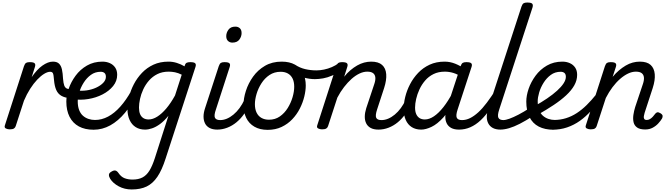

<svg xmlns="http://www.w3.org/2000/svg" viewBox="-20 -1005 5267 1514"><path d="M56 15Q40 15 26 8Q12 1 19 -18L169 -483Q176 -503 185.5 -509Q195 -515 214 -515Q245 -515 253.5 -505.5Q262 -496 255 -476L230 -397Q250 -426 271 -449Q292 -472 314 -487.5Q336 -503 356.5 -511Q377 -519 397 -519Q416 -519 423 -507Q430 -495 426 -479Q422 -463 409 -451Q396 -439 376 -439Q355 -439 328.5 -423Q302 -407 273.5 -377Q245 -347 218 -305Q191 -263 169 -211L104 -11Q100 2 89.5 8.5Q79 15 56 15Z M533 -231Q491 -234 464 -249.5Q437 -265 423.5 -295.5Q410 -326 406 -373Q403 -415 397.5 -427Q392 -439 375 -439Q356 -439 350.5 -451Q345 -463 349 -479Q353 -495 366 -507Q379 -519 398 -519Q429 -519 445.5 -503Q462 -487 468.5 -457Q475 -427 477 -385Q480 -349 486.5 -331Q493 -313 508 -306.5Q523 -300 550 -297Q566 -296 572 -285Q578 -274 575.5 -261Q573 -248 562 -239Q551 -230 533 -231Z M576 -294Q619 -286 661.5 -292Q704 -298 738.5 -314Q773 -330 794 -352Q815 -374 815 -399Q815 -420 804 -429.5Q793 -439 774 -439Q730 -439 696.5 -414.5Q663 -390 639.5 -352.5Q616 -315 604.5 -275.5Q593 -236 593 -207Q593 -166 604 -137.5Q615 -109 634.5 -92Q654 -75 678.5 -67Q703 -59 729 -59Q743 -59 748.5 -47.5Q754 -36 752.5 -20.5Q751 -5 742 6.5Q733 18 718 18Q650 18 602 -8Q554 -34 528.5 -84Q503 -134 503 -204Q503 -251 521.5 -305Q540 -359 576 -408Q612 -457 665.5 -488Q719 -519 788 -519Q820 -519 846.5 -507Q873 -495 888.5 -472Q904 -449 904 -415Q904 -366 872 -326.5Q840 -287 788.5 -260.5Q737 -234 676 -224Q615 -214 557 -223Z M718 18Q704 18 698.5 6.5Q693 -5 695 -20.5Q697 -36 706 -47.5Q715 -59 729 -59Q782 -59 832 -85.5Q882 -112 928.5 -164Q975 -216 1016 -290Q1021 -298 1034.5 -297.5Q1048 -297 1058.5 -290.5Q1069 -284 1064 -275Q1020 -181 966 -116Q912 -51 849.5 -16.5Q787 18 718 18Z M1018 489Q962 489 916.5 464.5Q871 440 849 405Q838 387 839 372.5Q840 358 861 347Q878 337 890.5 340Q903 343 914 359Q935 390 963 400.5Q991 411 1025 411Q1071 411 1103 394.5Q1135 378 1158 341Q1181 304 1201 242L1308 -92Q1275 -51 1242 -27Q1209 -3 1179 7Q1149 17 1124 17Q1081 17 1050 -2.5Q1019 -22 1002 -59Q985 -96 985 -146Q985 -190 997.5 -241Q1010 -292 1035.5 -341Q1061 -390 1099.5 -430.5Q1138 -471 1190 -495Q1242 -519 1309 -519Q1342 -519 1374 -509Q1406 -499 1435 -482L1436 -485Q1441 -504 1451 -509.5Q1461 -515 1480 -515Q1511 -515 1519.5 -505.5Q1528 -496 1521 -476L1286 245Q1257 336 1221 389Q1185 442 1136.5 465.5Q1088 489 1018 489ZM1152 -63Q1185 -63 1220.5 -85.5Q1256 -108 1291.5 -150Q1327 -192 1360 -252L1413 -416Q1385 -430 1360 -435Q1335 -440 1310 -440Q1260 -440 1221.5 -421Q1183 -402 1155 -370Q1127 -338 1109.5 -300Q1092 -262 1084 -224.5Q1076 -187 1076 -157Q1076 -126 1084.5 -105.5Q1093 -85 1110 -74Q1127 -63 1152 -63Z M1694 17Q1657 17 1632.5 4Q1608 -9 1596.5 -32.5Q1585 -56 1585 -86Q1585 -116 1597 -152L1705 -483Q1712 -503 1721.5 -509Q1731 -515 1750 -515Q1781 -515 1789.5 -505.5Q1798 -496 1791 -476L1683 -143Q1666 -95 1675 -76.5Q1684 -58 1717 -58Q1731 -58 1737 -46.5Q1743 -35 1740.5 -20.5Q1738 -6 1726.5 5.5Q1715 17 1694 17ZM1812 -669Q1792 -669 1778 -682Q1764 -695 1764 -720Q1764 -747 1781.5 -771Q1799 -795 1836 -795Q1857 -795 1871 -782.5Q1885 -770 1885 -744Q1885 -717 1867.5 -693Q1850 -669 1812 -669Z M1693 17Q1679 17 1672.5 5.5Q1666 -6 1668.5 -20.5Q1671 -35 1683 -46.5Q1695 -58 1716 -58Q1742 -58 1768.5 -69Q1795 -80 1821 -101.5Q1847 -123 1869 -153Q1891 -183 1908 -220Q1913 -235 1925.5 -234.5Q1938 -234 1947.5 -224.5Q1957 -215 1953 -201Q1935 -150 1907 -109.5Q1879 -69 1845 -41Q1811 -13 1772 2Q1733 17 1693 17Z M2091 19Q2029 19 1986 -6Q1943 -31 1921.5 -75.5Q1900 -120 1900 -176Q1900 -229 1919 -288.5Q1938 -348 1975.5 -400.5Q2013 -453 2069.5 -486Q2126 -519 2201 -519Q2263 -519 2305.5 -495.5Q2348 -472 2369.5 -429.5Q2391 -387 2391 -331Q2391 -291 2379.5 -243.5Q2368 -196 2344.5 -149.5Q2321 -103 2285 -65Q2249 -27 2200.5 -4Q2152 19 2091 19ZM2101 -61Q2150 -61 2187 -87Q2224 -113 2249 -153.5Q2274 -194 2287 -238.5Q2300 -283 2300 -321Q2300 -360 2287 -386Q2274 -412 2250 -425.5Q2226 -439 2193 -439Q2143 -439 2105 -413.5Q2067 -388 2041.5 -348Q2016 -308 2003 -264Q1990 -220 1990 -183Q1990 -144 2003.5 -116.5Q2017 -89 2042 -75Q2067 -61 2101 -61Z M2463 -381Q2421 -381 2377 -393Q2333 -405 2287 -435Q2274 -442 2272.5 -454Q2271 -466 2276.5 -477Q2282 -488 2291 -493.5Q2300 -499 2308 -494Q2344 -470 2386.5 -460Q2429 -450 2475 -450Q2504 -450 2535.5 -456.5Q2567 -463 2597 -476Q2627 -489 2649 -506Q2659 -513 2668 -509Q2677 -505 2682 -495Q2687 -485 2686.5 -473.5Q2686 -462 2678 -455Q2638 -426 2600 -409.5Q2562 -393 2527.5 -387Q2493 -381 2463 -381Z M2965 17Q2927 17 2903 4Q2879 -9 2867.5 -32.5Q2856 -56 2856.5 -86.5Q2857 -117 2868 -152L2932 -344Q2942 -374 2939.5 -395.5Q2937 -417 2921.5 -428.5Q2906 -440 2876 -440Q2846 -440 2814.5 -425Q2783 -410 2752.5 -383Q2722 -356 2693 -318.5Q2664 -281 2640 -235L2567 -11Q2563 2 2552.5 8.5Q2542 15 2519 15Q2503 15 2489 8Q2475 1 2482 -18L2632 -483Q2639 -503 2648.5 -509Q2658 -515 2677 -515Q2708 -515 2716.5 -505.5Q2725 -496 2718 -476L2694 -400Q2717 -429 2743 -451Q2769 -473 2796 -488.5Q2823 -504 2851 -511.5Q2879 -519 2907 -519Q2964 -519 2993 -493Q3022 -467 3025.5 -420Q3029 -373 3009 -311L2954 -143Q2938 -95 2946.5 -76.5Q2955 -58 2988 -58Q3002 -58 3008 -46.5Q3014 -35 3011.5 -20.5Q3009 -6 2997.5 5.5Q2986 17 2965 17Z M2965 17Q2951 17 2944.5 5.5Q2938 -6 2940.5 -20.5Q2943 -35 2955 -46.5Q2967 -58 2988 -58Q3014 -58 3040.5 -69Q3067 -80 3093 -101.5Q3119 -123 3141 -153Q3163 -183 3180 -220Q3185 -235 3197.5 -234.5Q3210 -234 3219.5 -224.5Q3229 -215 3225 -201Q3207 -150 3179 -109.5Q3151 -69 3117 -41Q3083 -13 3044 2Q3005 17 2965 17Z M3301 17Q3258 17 3227 -2.5Q3196 -22 3179.5 -59Q3163 -96 3163 -146Q3163 -190 3175.5 -241Q3188 -292 3213.5 -341Q3239 -390 3277.5 -430.5Q3316 -471 3368 -495Q3420 -519 3486 -519Q3529 -519 3570 -502.5Q3611 -486 3644 -461L3631 -392Q3588 -420 3554.5 -430Q3521 -440 3488 -440Q3437 -440 3398.5 -421Q3360 -402 3332.5 -370Q3305 -338 3287.5 -300Q3270 -262 3261.5 -224.5Q3253 -187 3253 -157Q3253 -126 3262 -105.5Q3271 -85 3288 -74Q3305 -63 3330 -63Q3365 -63 3402 -88Q3439 -113 3476.5 -160.5Q3514 -208 3548 -273L3570 -229Q3526 -134 3477 -80Q3428 -26 3382.5 -4.5Q3337 17 3301 17ZM3600 17Q3562 17 3538 4Q3514 -9 3502.5 -32.5Q3491 -56 3491.5 -86.5Q3492 -117 3503 -152L3612 -483Q3619 -503 3628.5 -509Q3638 -515 3657 -515Q3688 -515 3696.5 -505.5Q3705 -496 3698 -476L3589 -143Q3573 -95 3582 -76.5Q3591 -58 3623 -58Q3637 -58 3642.5 -46.5Q3648 -35 3646 -20.5Q3644 -6 3632.5 5.5Q3621 17 3600 17Z M3600 17Q3586 17 3579.5 5.5Q3573 -6 3575.5 -20.5Q3578 -35 3590 -46.5Q3602 -58 3623 -58Q3655 -58 3686.5 -73.5Q3718 -89 3751 -119Q3784 -149 3819 -195.5Q3854 -242 3893 -303Q3902 -317 3912 -316Q3922 -315 3927 -305.5Q3932 -296 3926 -284Q3887 -207 3848.5 -150.5Q3810 -94 3770.5 -57Q3731 -20 3688.5 -1.5Q3646 17 3600 17Z M3927 17Q3890 17 3866 4Q3842 -9 3830 -32.5Q3818 -56 3818.5 -86Q3819 -116 3831 -152L4092 -953Q4099 -973 4108.5 -979Q4118 -985 4137 -985Q4169 -985 4177 -975.5Q4185 -966 4179 -946L3917 -143Q3901 -95 3910 -76.5Q3919 -58 3951 -58Q3965 -58 3971 -46.5Q3977 -35 3974.5 -20.5Q3972 -6 3960 5.5Q3948 17 3927 17Z M3924 17Q3910 17 3903.5 5.5Q3897 -6 3899.5 -20.5Q3902 -35 3914 -46.5Q3926 -58 3947 -58Q3967 -58 3997.5 -69Q4028 -80 4068.5 -101Q4109 -122 4158 -154Q4171 -162 4181 -157Q4191 -152 4197 -140Q4203 -128 4200.5 -114Q4198 -100 4186 -92Q4126 -53 4079 -29Q4032 -5 3994 6Q3956 17 3924 17Z M4193 -167Q4249 -198 4294.5 -229Q4340 -260 4373 -290Q4406 -320 4424 -347.5Q4442 -375 4442 -399Q4442 -420 4431 -429.5Q4420 -439 4401 -439Q4357 -439 4323.5 -414.5Q4290 -390 4266.5 -352.5Q4243 -315 4231.5 -275.5Q4220 -236 4220 -207Q4220 -166 4231 -137.5Q4242 -109 4261.5 -92Q4281 -75 4305.5 -67Q4330 -59 4356 -59Q4370 -59 4375.5 -47.5Q4381 -36 4379.5 -20.5Q4378 -5 4369 6.5Q4360 18 4345 18Q4276 18 4228 -7Q4180 -32 4155 -82Q4130 -132 4130 -204Q4130 -251 4148.5 -305Q4167 -359 4203 -408Q4239 -457 4292.5 -488Q4346 -519 4415 -519Q4447 -519 4473.5 -507Q4500 -495 4515.5 -472Q4531 -449 4531 -415Q4531 -372 4508.5 -332Q4486 -292 4444.5 -253.5Q4403 -215 4346 -177Q4289 -139 4220 -100Z M4334 18Q4325 18 4321 6.5Q4317 -5 4319 -20.5Q4321 -36 4328.5 -47.5Q4336 -59 4348 -59Q4398 -59 4443 -73Q4488 -87 4528.5 -113.5Q4569 -140 4606.5 -177Q4644 -214 4680 -259Q4686 -266 4697.5 -261Q4709 -256 4717 -246.5Q4725 -237 4719 -230Q4681 -176 4640 -130.5Q4599 -85 4552.5 -52Q4506 -19 4452 -0.5Q4398 18 4334 18Z M5068 16Q5026 16 5004 0.5Q4982 -15 4976 -41Q4970 -67 4974.5 -98.5Q4979 -130 4989 -162L5050 -344Q5060 -374 5057.5 -395.5Q5055 -417 5039.5 -428.5Q5024 -440 4994 -440Q4964 -440 4932.5 -425Q4901 -410 4869.5 -382.5Q4838 -355 4809.5 -317Q4781 -279 4757 -232L4685 -11Q4681 2 4670.5 8.5Q4660 15 4637 15Q4621 15 4607 8Q4593 1 4600 -18L4750 -483Q4757 -503 4766.5 -509Q4776 -515 4795 -515Q4826 -515 4834.5 -505.5Q4843 -496 4836 -476L4811 -399Q4835 -428 4861 -450Q4887 -472 4914 -488Q4941 -504 4969 -511.5Q4997 -519 5025 -519Q5082 -519 5110.5 -493Q5139 -467 5143 -420Q5147 -373 5127 -311L5063 -115Q5059 -102 5057 -89Q5055 -76 5060 -67.5Q5065 -59 5080 -59Q5093 -59 5105 -66Q5117 -73 5127.5 -84.5Q5138 -96 5146 -107Q5152 -116 5162 -119Q5172 -122 5188 -112Q5204 -102 5205 -91.5Q5206 -81 5200 -70Q5190 -53 5171.5 -32.5Q5153 -12 5127 2Q5101 16 5068 16Z"/></svg>

Font: Playwrite NO
Style: Regular
Weight: 400
Designer: Veronika Burian, José Scaglione
Foundry: TypeTogether
Version: Version 1.002